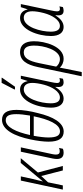

<svg xmlns="http://www.w3.org/2000/svg" viewBox="667 -1482 1053 2428"><g transform="rotate(-90 1194.0 -267.5)"><path d="M11 0H64L103 -187L183 -273L253 0H310L227 -315L408 -532H348L116 -254H114C125 -294 135 -340 145 -381L178 -531H125Z M478 10C498 10 514 7 527 1L538 -48C524 -42 509 -39 494 -39C467 -39 454 -54 454 -86C454 -98 455 -113 459 -131L545 -531H490L404 -128C400 -107 398 -89 398 -74C398 -16 427 10 478 10Z M617 -181C617 -47 662 11 745 11C858 11 933 -125 978 -314C1003 -405 1019 -511 1019 -584C1019 -714 975 -769 893 -769C764 -769 686 -605 645 -408C627 -323 617 -241 617 -181ZM701 -415C740 -593 802 -722 888 -722C941 -722 965 -683 965 -588C965 -544 959 -482 947 -415ZM670 -181C670 -227 677 -293 691 -368H938C899 -179 838 -36 748 -36C697 -36 670 -75 670 -181Z M1277 -605H1312L1424 -766L1426 -774H1361L1279 -616ZM1161 10C1222 10 1269 -31 1307 -93H1310C1303 -32 1311 10 1368 10C1382 10 1399 6 1413 1L1422 -43C1408 -39 1397 -37 1388 -37C1366 -37 1359 -51 1359 -74C1359 -93 1364 -118 1370 -146L1451 -531H1412L1385 -447H1382C1370 -505 1336 -541 1274 -541C1126 -541 1047 -311 1047 -150C1047 -47 1089 10 1161 10ZM1175 -37C1127 -37 1102 -74 1102 -153C1102 -276 1159 -494 1278 -494C1329 -494 1360 -457 1360 -386C1360 -350 1353 -298 1337 -238C1310 -138 1253 -37 1175 -37Z M1560 -314 1444 239H1497L1537 45C1543 15 1549 -11 1553 -38C1577 -11 1615 10 1667 10C1820 10 1889 -225 1887 -369C1885 -480 1841 -541 1751 -541C1644 -541 1591 -461 1560 -314ZM1662 -37C1619 -37 1585 -58 1566 -84L1610 -300C1637 -429 1673 -494 1745 -494C1806 -494 1830 -450 1832 -369C1834 -240 1776 -37 1662 -37Z M2067 10C2128 10 2175 -31 2213 -93H2216C2209 -32 2217 10 2274 10C2288 10 2305 6 2319 1L2328 -43C2314 -39 2303 -37 2294 -37C2272 -37 2265 -51 2265 -74C2265 -93 2270 -118 2276 -146L2357 -531H2318L2291 -447H2288C2276 -505 2242 -541 2180 -541C2032 -541 1953 -311 1953 -150C1953 -47 1995 10 2067 10ZM2081 -37C2033 -37 2008 -74 2008 -153C2008 -276 2065 -494 2184 -494C2235 -494 2266 -457 2266 -386C2266 -350 2259 -298 2243 -238C2216 -138 2159 -37 2081 -37Z"/></g></svg>

Font: Noto Sans Condensed Light
Style: Italic
Weight: 300
Width: 3
Italic angle: -12°
Designer: Monotype Design Team
Foundry: Monotype Imaging Inc.
Version: Version 2.013